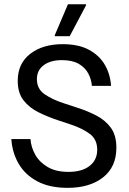

<svg xmlns="http://www.w3.org/2000/svg" viewBox="-20 -870 607 902"><path d="M297.5 12.5Q213.3 12.5 155.8 -17.9Q98.3 -48.3 67.9 -100.4Q37.5 -152.5 33.3 -216.7H123.3Q125.8 -178.3 145.8 -142.9Q165.8 -107.5 204.6 -85Q243.3 -62.5 301.7 -62.5Q365 -62.5 400.8 -90.4Q436.7 -118.3 436.7 -166.7Q436.7 -215 402.1 -240.8Q367.5 -266.7 315 -284.2L252.5 -305Q205 -320.8 161.7 -342.1Q118.3 -363.3 90.8 -398.3Q63.3 -433.3 63.3 -490Q63.3 -571.7 122.1 -617.1Q180.8 -662.5 274.2 -662.5Q350 -662.5 399.2 -635.4Q448.3 -608.3 473.3 -564.2Q498.3 -520 501.7 -466.7H411.7Q409.2 -497.5 394.6 -525Q380 -552.5 350 -570Q320 -587.5 270.8 -587.5Q217.5 -587.5 185.4 -563.8Q153.3 -540 153.3 -498.3Q153.3 -451.7 190.4 -426.7Q227.5 -401.7 279.2 -385L342.5 -364.2Q390 -349.2 432.1 -327.5Q474.2 -305.8 500.4 -270.4Q526.7 -235 526.7 -175.8Q526.7 -85.8 464.2 -36.7Q401.7 12.5 297.5 12.5ZM237.5 -700V-705L299.2 -850H384.2V-845L307.5 -700Z"/></svg>

Font: Familjen Grotesk GF
Style: Regular
Weight: 400
Designer: Anders Wikstroem, Jonas Baeckman, Matilda Gysing, Kristian Moeller
Foundry: Familjen STHLM AB
Version: Version 2.000; Beta; Release 4; Build 6